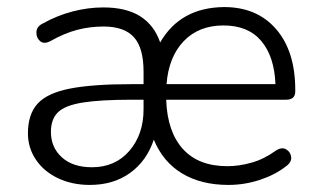

<svg xmlns="http://www.w3.org/2000/svg" viewBox="-20 -515 899 543"><path d="M234 8Q184 8 144 -11Q104 -30 81.5 -63.5Q59 -97 59 -138Q59 -192 86.5 -222Q114 -252 178 -264.5Q242 -277 352 -277H386V-312Q386 -380 358.5 -410Q331 -440 273 -440Q234 -440 198 -430.5Q162 -421 123 -399Q104 -389 93 -399Q82 -409 83 -424.5Q84 -440 100 -448Q141 -471 185 -482.5Q229 -494 272 -494Q337 -494 376.5 -469Q416 -444 433 -395Q490 -494 614 -495Q707 -495 761 -432.5Q815 -370 815 -261V-256Q815 -233 789 -233H450Q453 -143 497 -94Q541 -45 623 -45Q656 -45 691.5 -55Q727 -65 760 -89Q777 -100 789.5 -92.5Q802 -85 803.5 -70.5Q805 -56 788 -44Q757 -20 714 -6Q671 8 626 8Q549 8 495 -24.5Q441 -57 415 -120Q395 -60 348 -26Q301 8 234 8ZM451 -277H759Q756 -355 719 -399Q682 -443 612 -443Q542 -443 499.5 -398.5Q457 -354 451 -277ZM386 -233H353Q264 -233 214 -225Q164 -217 144 -197.5Q124 -178 124 -142Q124 -98 155 -70Q186 -42 240 -42Q306 -42 346 -88.5Q386 -135 386 -206Z"/></svg>

Font: Chiron GoRound TC L
Style: Regular
Weight: 300
Designer: Ryoko NISHIZUKA 西塚涼子 (kana, bopomofo & ideographs); Paul D. Hunt (Latin, Greek & Cyrillic); Sandoll Communications 산돌커뮤니
Foundry: Adobe
Version: Version 1.000;hotconv 1.1.1;makeotfexe 2.6.0